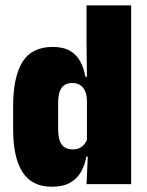

<svg xmlns="http://www.w3.org/2000/svg" viewBox="-20 -681 544 710"><path d="M171.5 9.5Q98 9.5 63.2 -44.5Q28.5 -98.5 28.5 -204V-286.5Q28.5 -396.5 63 -452Q97.5 -507.5 175 -507.5Q213.5 -507.5 238 -493.5Q262.5 -479.5 276.2 -454.8Q290 -430 296 -397H335.5L301.5 -304.5Q301.5 -327 295.5 -342.2Q289.5 -357.5 277.5 -365.8Q265.5 -374 247.5 -374Q220.5 -374 207.8 -356Q195 -338 195 -301V-202.5Q195 -165 208 -146.8Q221 -128.5 249 -128.5Q263 -128.5 273.8 -133.5Q284.5 -138.5 292 -147.8Q299.5 -157 303.5 -169L336.5 -102H299.5Q294 -71.5 279.8 -46Q265.5 -20.5 239.5 -5.5Q213.5 9.5 171.5 9.5ZM300 0 305.5 -121 301.5 -142.5V-365V-387L300 -535V-661H465V0Z"/></svg>

Font: Anek Odia SemiCondensed ExtraBold
Style: Regular
Weight: 800
Width: 4
Designer: Yesha Goshar & Mahesh Sahu (Odia), Yesha Goshar (Latin)
Foundry: Ek Type
Version: Version 1.003